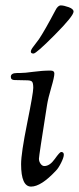

<svg xmlns="http://www.w3.org/2000/svg" viewBox="-20 -680 292 710"><path d="M124 -535Q146 -568 185 -642Q194 -660 205 -660Q216 -660 234 -653.5Q252 -647 252 -637Q252 -621 183 -551.5Q114 -482 104 -482Q94 -482 94 -489Q94 -496 104 -508.5Q114 -521 124 -535ZM79 -383 34 -384Q20 -384 20 -396Q20 -410 43 -410H53Q71 -410 103.5 -414.5Q136 -419 167 -419Q181 -419 181 -408Q181 -395 169.5 -356Q158 -317 154 -292Q124 -103 124 -93Q124 -83 130 -74.5Q136 -66 144 -66Q164 -66 182.5 -92Q201 -118 206 -118Q216 -118 216 -108Q216 -98 206 -78Q196 -58 187 -49Q132 10 95 10Q58 10 58 -73Q58 -113 80.5 -224.5Q103 -336 103 -355Q103 -374 98 -378.5Q93 -383 79 -383Z"/></svg>

Font: Sorts Mill Goudy
Style: Italic
Weight: 400
Italic angle: -7.40001°
Version: Version 003.101